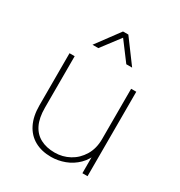

<svg xmlns="http://www.w3.org/2000/svg" viewBox="-172 -841 908 969"><g transform="rotate(30 282.0 -357.0)"><path d="M474 -492V0H444V-124L459 -127Q444 -81 413.5 -51Q383 -21 344 -6.5Q305 8 265 8Q210 8 169.5 -14.5Q129 -37 107 -81Q85 -125 85 -188V-492H115V-192Q115 -133 133.5 -95Q152 -57 187 -38.5Q222 -20 270 -20Q316 -20 355.5 -41.5Q395 -63 419.5 -103.5Q444 -144 444 -199V-492ZM164 -587 264 -722H295L395 -587H361L280 -695L198 -587Z"/></g></svg>

Font: Fustat ExtraLight
Style: Regular
Weight: 250
Designer: Mohamed Gaber, Khaled Hosny, Laura Garcia Mut
Foundry: Kief Type Foundry, Alif Type Foundry, Hard Type Foundry
Version: Version 1.007